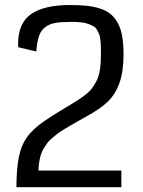

<svg xmlns="http://www.w3.org/2000/svg" viewBox="-20 -756 575 771"><path d="M467.3 -4.4H45.9Q46.4 -80.6 55.9 -126.7Q65.4 -172.9 87.9 -204.6Q110.4 -236.3 153.3 -266.6Q182.1 -286.6 216.6 -307.6Q251 -328.6 270.5 -340.1Q290 -351.6 312 -367.2Q334 -382.8 345.5 -396.5Q356.9 -410.2 367.2 -430.2Q377.4 -450.2 381.3 -475.8Q385.3 -501.5 385.3 -536.1Q385.3 -557.1 385 -568.6Q384.8 -580.1 383.1 -595.5Q381.3 -610.8 378.2 -618.7Q375 -626.5 369.4 -636.2Q363.8 -646 355.2 -650.6Q346.7 -655.3 334.5 -659.9Q322.3 -664.6 305.7 -666.3Q289.1 -668 267.6 -668Q227.1 -668 203.9 -664.3Q180.7 -660.6 162.8 -647.9Q145 -635.3 137 -612.1Q128.9 -588.9 125.5 -549.3L53.2 -566.4Q52.7 -570.8 52.7 -579.6Q52.7 -663.1 105 -699.5Q157.2 -735.8 260.3 -735.8Q300.3 -735.8 329.1 -732.7Q357.9 -729.5 383.3 -721.2Q408.7 -712.9 425.3 -698.5Q441.9 -684.1 453.9 -661.9Q465.8 -639.6 470.9 -608.6Q476.1 -577.6 476.1 -536.1Q476.1 -468.8 459.7 -423.1Q443.4 -377.4 413.1 -348.1Q382.8 -318.8 329.6 -290Q316.9 -282.7 296.1 -271Q275.4 -259.3 264.4 -252.9Q253.4 -246.6 236.6 -236.3Q219.7 -226.1 210.9 -219.2Q202.1 -212.4 189.5 -201.7Q176.8 -190.9 170.2 -181.9Q163.6 -172.9 155.8 -160.2Q147.9 -147.5 144 -134.5Q140.1 -121.6 137.5 -105.5Q134.8 -89.4 134.3 -71.3H467.3Z"/></svg>

Font: Coda
Style: Regular
Weight: 400
Designer: vernon adams
Foundry: vernon adams
Version: Version 2.001; ttfautohint (v0.8) -r 50 -G 200 -x